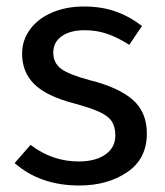

<svg xmlns="http://www.w3.org/2000/svg" viewBox="-20 -559 507 591"><path d="M417 -479 378 -421Q342 -444 309.5 -455Q277 -466 241 -466Q196 -466 170 -447.5Q144 -429 144 -397Q144 -365 168.5 -347Q193 -329 257 -312Q345 -290 388.5 -252Q432 -214 432 -148Q432 -70 371.5 -29Q311 12 224 12Q104 12 25 -57L74 -113Q141 -62 222 -62Q274 -62 304.5 -83.5Q335 -105 335 -142Q335 -169 324 -185.5Q313 -202 286 -214.5Q259 -227 207 -241Q123 -263 85.5 -300Q48 -337 48 -394Q48 -435 72.5 -468.5Q97 -502 140.5 -520.5Q184 -539 238 -539Q292 -539 335 -524Q378 -509 417 -479Z"/></svg>

Font: FiraGOUPP
Style: Medium
Weight: 400
Designer: bBox Type
Foundry: bBox Type GmbH
Version: Version 1.001